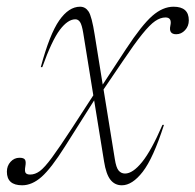

<svg xmlns="http://www.w3.org/2000/svg" viewBox="-62 -542 582 572"><path d="M426.5 -170Q394.5 -70.5 363.2 -30.2Q332 10 301 10Q280 10 267 -6.5Q254 -23 248 -61L218.5 -243L131.5 -105.5Q90.5 -40.5 62 -15.2Q33.5 10 4 10Q-41.5 10 -41.5 -30.5Q-41.5 -48 -30.5 -60Q-19.5 -72 -4 -72Q9 -72 12.5 -66.2Q16 -60.5 13.5 -46.5Q11 -32.5 14.2 -27.2Q17.5 -22 28 -22Q42.5 -22 56.5 -32.2Q70.5 -42.5 92.5 -72.2Q114.5 -102 153 -161L216 -258L186 -443.5Q182 -468 176.5 -476.2Q171 -484.5 162.5 -484.5Q140 -484.5 116.2 -453Q92.5 -421.5 64 -342H59.5Q86 -440.5 114.5 -481.2Q143 -522 176.5 -522Q192.5 -522 202 -507.5Q211.5 -493 220 -439L244 -290L313.5 -396Q360.5 -467.5 391.8 -494.8Q423 -522 455 -522Q500.5 -522 500.5 -481.5Q500.5 -464 489.2 -452Q478 -440 463 -440Q440 -440 445.5 -465.5Q451 -490 431 -490Q416 -490 400.2 -479.2Q384.5 -468.5 361.5 -440Q338.5 -411.5 302.5 -358L246.5 -275.5L280 -68.5Q284 -42.5 291.5 -33.8Q299 -25 310.5 -25Q333.5 -25 361.2 -59.2Q389 -93.5 422 -170Z"/></svg>

Font: Newsreader Display ExtraLight
Style: Italic
Weight: 275
Italic angle: -17°
Designer: Hugues Gentile
Foundry: Production Type
Version: Version 1.002